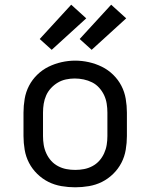

<svg xmlns="http://www.w3.org/2000/svg" viewBox="-20 -789 640 817"><path d="M300 8Q271 8 241.5 3Q212 -2 186 -15Q160 -28 138.5 -49Q117 -70 103.5 -96Q90 -122 85 -151.5Q80 -181 80 -210V-310Q80 -339 85 -368.5Q90 -398 103.5 -424Q117 -450 138.5 -471Q160 -492 186.5 -505Q213 -518 242 -524.5Q271 -531 300 -531Q329 -531 358 -524.5Q387 -518 413.5 -505Q440 -492 461.5 -471Q483 -450 496.5 -424Q510 -398 515 -368.5Q520 -339 520 -310V-210Q520 -181 515 -151.5Q510 -122 496.5 -96Q483 -70 461.5 -49Q440 -28 414 -15Q388 -2 358.5 3Q329 8 300 8ZM300 -66Q319 -66 337.5 -69.5Q356 -73 373 -82Q390 -91 402.5 -105Q415 -119 423 -136.5Q431 -154 434 -172.5Q437 -191 437 -210V-310Q437 -329 434 -348Q431 -367 423 -384Q415 -401 402 -415.5Q389 -430 372 -438.5Q355 -447 336 -451Q317 -455 298 -455Q279 -455 260.5 -451Q242 -447 226 -437.5Q210 -428 197 -414Q184 -400 176.5 -383Q169 -366 166 -347.5Q163 -329 163 -310V-210Q163 -191 166 -172.5Q169 -154 177 -136.5Q185 -119 197.5 -105Q210 -91 227 -82Q244 -73 262.5 -69.5Q281 -66 300 -66ZM370 -577 319 -623 453 -769 517 -711ZM200 -577 149 -623 283 -769 347 -711Z"/></svg>

Font: Zed Sans Extended
Style: Regular
Weight: 400
Width: 7
Designer: Belleve Invis
Foundry: Belleve Invis
Version: Version 1.0.0; ttfautohint (v1.8.4)